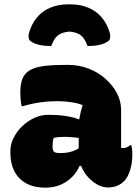

<svg xmlns="http://www.w3.org/2000/svg" viewBox="-20 -858 640 888"><path d="M540 -351Q540 -337 540 -322.5Q540 -308 540 -293Q540 -278 540 -263.5Q540 -249 540 -234Q540 -219 540 -204Q540 -189 540 -174Q541 -174 544 -173.5Q547 -173 549 -173Q557 -173 566 -176.5Q575 -180 581 -186H587Q589 -180 590.5 -169Q592 -158 592 -144Q592 -103 581.5 -70.5Q571 -38 556 -22Q539 -5 520 2Q501 9 480 9Q455 9 431 -4Q407 -17 387 -39Q367 -61 355.5 -89.5Q344 -118 344 -148Q344 -181 344 -212.5Q344 -244 344 -277Q344 -291 346.5 -306.5Q349 -322 353 -338.5Q357 -355 362 -372Q345 -379 326 -382.5Q307 -386 287 -388Q267 -390 245 -390Q217 -390 190.5 -387.5Q164 -385 138.5 -380Q113 -375 86 -367H80Q77 -382 75.5 -397.5Q74 -413 74 -430Q74 -458 79.5 -480.5Q85 -503 100 -519Q114 -533 135.5 -541.5Q157 -550 194 -554Q231 -558 293 -558Q346 -558 390.5 -540.5Q435 -523 468.5 -493Q502 -463 521 -426.5Q540 -390 540 -351ZM223 -180Q223 -162 230 -156Q237 -150 259 -150Q280 -150 298 -153.5Q316 -157 333.5 -166Q351 -175 370 -189L377 -91H348Q337 -64 315 -41Q293 -18 261.5 -4Q230 10 189 10Q138 10 102 -9.5Q66 -29 47 -65Q28 -101 28 -151V-160Q28 -190 42.5 -219.5Q57 -249 82 -273.5Q107 -298 138.5 -312.5Q170 -327 203 -327Q246 -327 280.5 -322Q315 -317 341 -307.5Q367 -298 383 -285Q392 -279 397.5 -268Q403 -257 405.5 -241.5Q408 -226 408 -205Q386 -213 363 -217Q340 -221 318 -223Q296 -225 277 -225Q263 -225 251 -224Q239 -223 228 -220Q225 -210 224 -201Q223 -192 223 -182ZM301 -712Q267 -709 248.5 -695Q230 -681 217 -645Q188 -645 164 -650Q140 -655 124 -666Q115 -671 113 -680.5Q111 -690 113 -701Q124 -744 149 -775Q174 -806 211.5 -822Q249 -838 297 -838H305Q352 -838 389.5 -822Q427 -806 452.5 -775Q478 -744 489 -701Q491 -690 489 -680.5Q487 -671 478 -666Q462 -655 438 -650Q414 -645 385 -645Q372 -681 353.5 -695Q335 -709 301 -712Z"/></svg>

Font: Recursive Casual Black
Style: Regular
Weight: 900
Version: Version 1.047